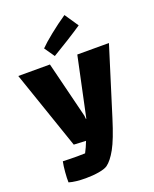

<svg xmlns="http://www.w3.org/2000/svg" viewBox="-184 -877 981 1226"><g transform="rotate(-20 307.0 -264.0)"><path d="M615 -512 472 -54Q431 78 397.5 138Q364 198 331 222Q312 235 271 242Q230 249 182 249Q111 249 68 236Q67 208 70.5 166.5Q74 125 80 97Q130 99 177 99Q213 99 231 98Q249 64 264 25L182 21L-1 -512H214L309 -129L311 -107H314L400 -512ZM409 -777 472 -684Q434 -658 371 -618.5Q308 -579 262 -552L214 -621Q242 -650 297.5 -694.5Q353 -739 409 -777Z"/></g></svg>

Font: Lalezar
Style: Regular
Weight: 400
Designer: Borna Izadpanah
Foundry: Borna Izadpanah
Version: Version 1.003;November 28, 2018;FontCreator 11.5.0.2421 64-b